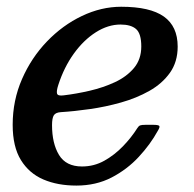

<svg xmlns="http://www.w3.org/2000/svg" viewBox="-20 -552 588 583"><path d="M18.5 -173Q18.5 -106.5 43.5 -66Q68.5 -25.5 111.8 -7Q155 11.5 212 11.5Q271.5 11.5 318.8 -13Q366 -37.5 401.2 -75.5Q436.5 -113.5 459 -154.5Q466.5 -166.5 463.5 -169.8Q460.5 -173 445 -173H422Q410 -173 405.5 -171.2Q401 -169.5 397 -163Q379 -134.5 353.5 -108Q328 -81.5 296.8 -64Q265.5 -46.5 229 -46.5Q180.5 -46.5 159.2 -81.5Q138 -116.5 138 -172Q138 -193.5 143.5 -202Q149 -210.5 165 -211.5Q205.5 -214 253 -220.8Q300.5 -227.5 347.5 -240.8Q394.5 -254 433.5 -276Q472.5 -298 496 -331Q519.5 -364 519.5 -410.5Q519.5 -472 477.5 -501.8Q435.5 -531.5 348 -531.5Q287.5 -531.5 228.8 -503.5Q170 -475.5 122.5 -426Q75 -376.5 46.8 -311.8Q18.5 -247 18.5 -173ZM173.5 -262.5Q155.5 -260 153.2 -267.8Q151 -275.5 157 -294Q174.5 -348 204.2 -389.2Q234 -430.5 271 -454Q308 -477.5 346 -477.5Q377.5 -477.5 393.2 -463.8Q409 -450 409 -411Q409 -372 386.8 -345.5Q364.5 -319 329 -302.5Q293.5 -286 252.5 -276.5Q211.5 -267 173.5 -262.5Z"/></svg>

Font: Besley Medium
Style: Italic
Weight: 500
Italic angle: -13°
Designer: Owen Earl
Foundry: indestructible type*
Version: Version 2.001